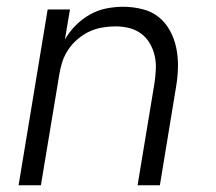

<svg xmlns="http://www.w3.org/2000/svg" viewBox="-20 -548 640 568"><path d="M35 0 121 -520H187L172 -431Q185 -454 204 -473Q223 -492 246 -505Q269 -518 294.5 -523Q320 -528 344 -528Q373 -528 401 -521Q429 -514 449.5 -497.5Q470 -481 483 -457Q496 -433 501.5 -406Q507 -379 506.5 -350Q506 -321 501 -292L453 0H387L437 -302Q440 -322 441 -343Q442 -364 437.5 -383.5Q433 -403 423 -420Q413 -437 397.5 -448.5Q382 -460 362.5 -465Q343 -470 322 -470Q302 -470 282 -466.5Q262 -463 244 -454.5Q226 -446 209.5 -432Q193 -418 181.5 -400.5Q170 -383 164 -364Q158 -345 155 -325L101 0Z"/></svg>

Font: Iosevka Aile Light Oblique
Style: Regular
Weight: 300
Italic angle: -9°
Designer: Belleve Invis
Foundry: Belleve Invis
Version: Version 31.1.0; ttfautohint (v1.8.4)